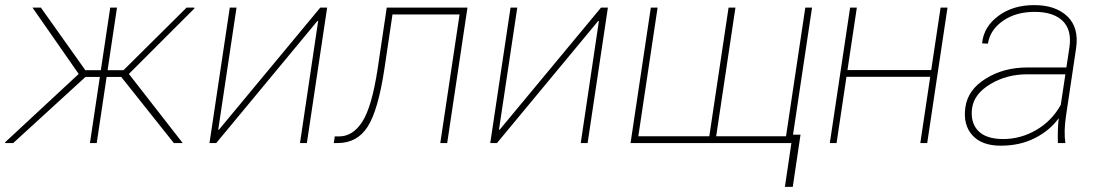

<svg xmlns="http://www.w3.org/2000/svg" viewBox="-36 -558 4288 749"><path d="M437 -257.8H379.9L341.3 0H314.9L353.5 -257.8H297.4L15.6 0H-15.1L-16.1 -2.9L271 -269.5L90.8 -528.3H123.5L296.9 -284.2H357.4L394 -528.3H420.4L383.8 -284.2H445.8L691.9 -528.3H721.7L722.7 -525.4L466.8 -269.5L676.8 0H642.1Z M1213.4 -528.3H1240.2L1161.1 0H1134.3L1205.1 -475.6L1202.6 -476.6L807.6 0H781.2L860.4 -528.3H886.7L815.4 -52.7L817.9 -51.8Z M1281.7 0H1266.1L1270 -25.9H1287.1Q1340.8 -25.9 1377.7 -83.7Q1414.6 -141.6 1437 -288.1L1472.7 -528.3H1787.6L1708.5 0H1681.6L1756.8 -501.5H1495.1L1463.4 -288.1Q1439 -127.4 1398.2 -63.7Q1357.4 0 1281.7 0Z M2308.6 -528.3H2335.4L2256.3 0H2229.5L2300.3 -475.6L2297.9 -476.6L1902.8 0H1876.5L1955.6 -528.3H1981.9L1910.6 -52.7L1913.1 -51.8Z M2529.3 -528.3 2454.1 -26.4H2731L2806.2 -528.3H2833L2757.8 -26.4H3030.3L3105.5 -528.3H3131.8L3057.6 -32.7H3086.9L3056.6 170.9H3025.9L3051.3 0H2423.8L2502.9 -528.3Z M3581.1 0H3554.2L3592.8 -258.3H3266.1L3227.5 0H3201.2L3280.3 -528.3H3306.6L3270 -284.7H3596.7L3633.3 -528.3H3660.2Z M3877.4 -15.6Q3945.8 -15.6 4006.3 -50.8Q4066.9 -85.9 4102.1 -148.9L4120.1 -268.1H3970.7Q3891.1 -268.1 3827.6 -230Q3764.2 -191.9 3756.3 -136.7Q3748.5 -82 3778.8 -48.8Q3809.6 -15.6 3877.4 -15.6ZM3868.7 10.3Q3794.4 10.7 3757.3 -30.3Q3720.2 -71.3 3730 -139.6Q3739.7 -208 3809.1 -251Q3878.4 -294.9 3973.6 -294.9H4124L4135.7 -372.1Q4146 -440.4 4109.9 -476.1Q4073.7 -511.7 4000 -511.7Q3926.8 -511.7 3876.5 -476.6Q3826.2 -441.4 3817.9 -387.7L3795.9 -388.7L3795.4 -391.1Q3802.2 -454.1 3858.9 -496.1Q3915.5 -538.1 3998.5 -538.1Q4081.5 -538.1 4127.4 -494.6Q4173.3 -451.2 4162.1 -371.1L4122.6 -106.4Q4113.3 -45.4 4120.1 0H4090.8Q4089.4 -58.6 4094.2 -97.2Q4060.1 -49.3 4001.5 -19.5Q3942.9 10.3 3868.7 10.3Z"/></svg>

Font: Roboto-ThinItalic
Style: Italic
Weight: 250
Italic angle: -12°
Designer: Google
Version: Version 1.100141; 2013; ttfautohint (v0.94.14-c901) -l 8 -r 